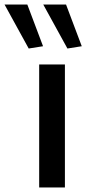

<svg xmlns="http://www.w3.org/2000/svg" viewBox="-115 -823 379 843"><path d="M11 -610 -95 -803H5L74 -620ZM181 -610 75 -803H175L244 -620ZM57 -540H170V0H57Z"/></svg>

Font: Encode Sans Compressed
Style: SemiBold
Weight: 600
Designer: Pablo Impallari, Andres Torresi
Foundry: Pablo Impallari, Andres Torresi
Version: Version 1.000; ttfautohint (v1.00) -l 8 -r 50 -G 200 -x 14 -